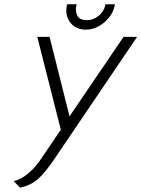

<svg xmlns="http://www.w3.org/2000/svg" viewBox="-20 -874 667 906"><path d="M522 -854H477L476 -847Q470 -819 445 -799Q420 -779 391 -779Q356 -779 345.5 -799Q335 -819 340 -847L342 -854H297L295 -847Q289 -816 299 -790Q309 -764 331.5 -749Q354 -734 384 -734Q416 -734 444.5 -749.5Q473 -765 494 -790.5Q515 -816 521 -847ZM563 -700 308 -325 214 -700H156L267 -262L173 -123Q166 -112 148 -90.5Q130 -69 104 -48.5Q78 -28 45 -19L75 12Q100 6 120 -3.5Q140 -13 157.5 -28Q175 -43 192 -63.5Q209 -84 228 -111L627 -700Z"/></svg>

Font: Advent Pro
Style: Italic
Weight: 400
Italic angle: -12°
Designer: VivaRado, Andreas Kalpakidis
Foundry: VivaRado, Andreas Kalpakidis
Version: Version 3.000